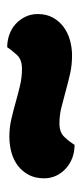

<svg xmlns="http://www.w3.org/2000/svg" viewBox="133 -522 227 533"><g transform="rotate(90 246.5 -255.5)"><path d="M323 -307Q347 -307 360 -320.5Q373 -334 382 -349Q401 -349 417.5 -343Q434 -337 447 -325.5Q460 -314 467.5 -298.5Q475 -283 475 -264Q475 -240 465.5 -222Q456 -204 440.5 -192Q425 -180 404 -174Q383 -168 359 -168Q334 -168 310.5 -173.5Q287 -179 264 -185.5Q241 -192 218 -197.5Q195 -203 171 -203Q145 -203 132 -188.5Q119 -174 111 -162Q93 -162 76 -168Q59 -174 46.5 -185.5Q34 -197 26.5 -212.5Q19 -228 19 -247Q19 -271 29 -289Q39 -307 55.5 -319Q72 -331 92.5 -336.5Q113 -342 134 -342Q161 -342 185 -336.5Q209 -331 232.5 -324.5Q256 -318 278 -312.5Q300 -307 323 -307Z"/></g></svg>

Font: Baloo Thambi 2
Style: Bold
Weight: 700
Designer: Aadarsh Rajan and Ek Type
Foundry: Ek Type
Version: Version 1.640;hotconv 1.0.111;makeotfexe 2.5.65597; ttfautoh